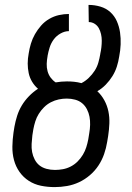

<svg xmlns="http://www.w3.org/2000/svg" viewBox="-20 -755 540 783"><path d="M203 8Q174 8 147 2.5Q120 -3 97.5 -17.5Q75 -32 59.5 -54Q44 -76 37 -102.5Q30 -129 30.5 -157.5Q31 -186 35 -214L39 -239Q43 -261 50 -283Q57 -305 69 -325Q81 -345 98 -362.5Q115 -380 135 -393Q121 -405 111 -421.5Q101 -438 97 -457Q93 -476 93 -496Q93 -516 97 -537Q100 -557 106 -577Q112 -597 122.5 -615.5Q133 -634 147.5 -650.5Q162 -667 181 -678Q200 -689 220.5 -693.5Q241 -698 261 -698V-628Q244 -628 227 -618.5Q210 -609 199 -594Q188 -579 182.5 -561.5Q177 -544 174 -527V-526Q171 -510 170.5 -494.5Q170 -479 174 -464.5Q178 -450 186.5 -438.5Q195 -427 207 -419Q218 -421 230 -422Q242 -423 253 -423Q268 -423 282.5 -421.5Q297 -420 312 -416Q328 -424 342 -437.5Q356 -451 366 -466.5Q376 -482 381 -499.5Q386 -517 389 -535V-536Q392 -549 393.5 -562.5Q395 -576 395 -589.5Q395 -603 392 -616Q389 -629 383 -640Q377 -651 366 -658Q355 -665 342 -665L341 -735Q366 -735 389.5 -728Q413 -721 430 -705.5Q447 -690 456.5 -668.5Q466 -647 469.5 -623Q473 -599 472 -574Q471 -549 466 -524Q463 -504 456.5 -483.5Q450 -463 438.5 -444.5Q427 -426 411.5 -410Q396 -394 377 -383Q394 -367 405.5 -346Q417 -325 422 -301Q427 -277 426 -251.5Q425 -226 421 -200L417 -176Q413 -151 404.5 -126.5Q396 -102 381.5 -80Q367 -58 346.5 -40.5Q326 -23 302.5 -12Q279 -1 253.5 3.5Q228 8 203 8ZM204 -62Q220 -62 236.5 -65Q253 -68 268.5 -76Q284 -84 296.5 -96.5Q309 -109 318 -124Q327 -139 332 -155Q337 -171 340 -187L344 -212Q347 -229 347.5 -246Q348 -263 345 -279Q342 -295 334.5 -309.5Q327 -324 315 -334Q303 -344 286.5 -348.5Q270 -353 252 -353Q236 -353 219.5 -349.5Q203 -346 187.5 -338Q172 -330 159.5 -317.5Q147 -305 138 -290.5Q129 -276 124 -260Q119 -244 116 -228L112 -203Q110 -186 109 -168.5Q108 -151 111 -135Q114 -119 121.5 -104.5Q129 -90 141 -80.5Q153 -71 169.5 -66.5Q186 -62 204 -62Z"/></svg>

Font: Iosevka Fixed
Style: Italic
Weight: 400
Italic angle: -9°
Monospace: yes
Designer: Belleve Invis
Foundry: Belleve Invis
Version: Version 33.2.4